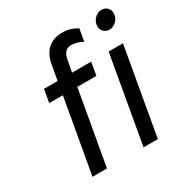

<svg xmlns="http://www.w3.org/2000/svg" viewBox="-165 -845 939 977"><g transform="rotate(-30 305.0 -356.5)"><path d="M100 0 177 -435H97L110 -511H190L206 -600Q216 -655.5 248.5 -684.2Q281 -713 334 -713Q356 -713 376.5 -707.2Q397 -701.5 420 -688L407 -616Q387.5 -626 372 -630.5Q356.5 -635 340 -635Q319 -635 306.2 -622Q293.5 -609 288 -581L275 -511H387L374 -435H262L185 0ZM400 0 490 -511H574L484 0ZM549 -605Q530.5 -605 517.2 -618.2Q504 -631.5 504 -650Q504 -675 522 -694Q540 -713 564 -713Q584.5 -713 597.2 -700.2Q610 -687.5 610 -668Q610 -642.5 591.5 -623.8Q573 -605 549 -605Z"/></g></svg>

Font: Overpass
Style: Italic
Weight: 400
Italic angle: -10°
Designer: Delve Withrington, Dave Bailey, Thomas Jockin
Foundry: Delve Fonts LLC
Version: Version 4.000